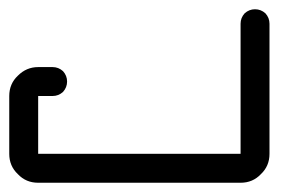

<svg xmlns="http://www.w3.org/2000/svg" viewBox="-645 -395 665 415"><path d="M-562.5 0Q-588.9 0 -606.4 -18.6Q-625 -36.1 -625 -62.5Q-625 -104.5 -625 -187.5Q-625 -213.9 -606.4 -231.4Q-587.9 -250 -562.5 -250Q-551.8 -250 -531.2 -250Q-518.6 -250 -508.8 -241.2Q-500 -231.4 -500 -218.8Q-500 -206.1 -508.8 -196.3Q-518.6 -187.5 -531.2 -187.5Q-542 -187.5 -562.5 -187.5Q-562.5 -156.2 -562.5 -62.5Q-453.1 -62.5 -125 -62.5Q-125 -132.8 -125 -343.8Q-125 -356.4 -116.2 -366.2Q-106.4 -375 -93.8 -375Q-81.1 -375 -71.3 -366.2Q-62.5 -356.4 -62.5 -343.8Q-62.5 -250 -62.5 -62.5Q-62.5 -36.1 -81.1 -18.6Q-98.6 0 -125 0Q-270.5 0 -562.5 0Z"/></svg>

Font: conwrite
Style: Regular
Weight: 400
Designer: Willllllliam
Version: 1.0